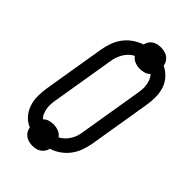

<svg xmlns="http://www.w3.org/2000/svg" viewBox="-252 -869 1003 1003"><g transform="rotate(45 250.0 -367.5)"><path d="M198 52Q184 52 171 48.5Q158 45 147.5 37.5Q137 30 130 18.5Q123 7 121 -7Q93 -18 73.5 -40.5Q54 -63 44.5 -91.5Q35 -120 35 -151.5Q35 -183 40 -214L97 -559Q102 -587 112 -614.5Q122 -642 139.5 -665.5Q157 -689 182 -706.5Q207 -724 235 -733Q238 -746 245 -757Q252 -768 263 -775Q274 -782 286.5 -784.5Q299 -787 311 -787Q325 -787 338.5 -783.5Q352 -780 362 -772.5Q372 -765 379 -753.5Q386 -742 388 -729Q415 -716 435 -694Q455 -672 464.5 -643.5Q474 -615 474 -583.5Q474 -552 469 -521L412 -176Q407 -148 397 -120.5Q387 -93 369.5 -69.5Q352 -46 327 -28Q302 -10 274 -2Q272 10 264.5 21Q257 32 246 39.5Q235 47 222.5 49.5Q210 52 198 52ZM264 -76Q280 -84 292.5 -96.5Q305 -109 314 -124Q323 -139 328 -155Q333 -171 335 -187L392 -532Q395 -548 396 -564.5Q397 -581 394.5 -596Q392 -611 386 -625.5Q380 -640 370 -650Q358 -638 342 -633.5Q326 -629 311 -629Q291 -629 273 -636.5Q255 -644 245 -659Q229 -651 216.5 -638.5Q204 -626 195.5 -611Q187 -596 181.5 -580Q176 -564 174 -548L117 -203Q114 -187 113 -170.5Q112 -154 114.5 -139Q117 -124 123 -109.5Q129 -95 140 -85Q151 -97 167 -101.5Q183 -106 198 -106Q218 -106 236 -98.5Q254 -91 264 -76Z"/></g></svg>

Font: Iosevka Slab Oblique
Style: Regular
Weight: 400
Italic angle: -9°
Monospace: yes
Designer: Belleve Invis
Foundry: Belleve Invis
Version: Version 11.1.1; ttfautohint (v1.8.3)